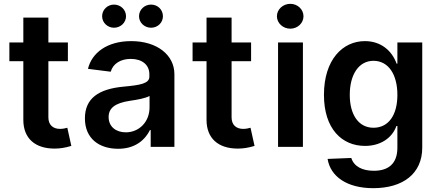

<svg xmlns="http://www.w3.org/2000/svg" viewBox="-20 -768 2295 1004"><path d="M102 -676V-546H29V-448H102V-141C102 -45 163 9 265 9C293 9 320 5 353 -5L332 -100C323 -97 307 -94 294 -94C257 -94 233 -115 233 -154V-448H335V-546H233V-676Z M598 10C674 10 732 -24 764 -88H768V0H892V-380C892 -480 802 -553 666 -553C539 -553 460 -491 440 -408L559 -393C571 -436 612 -460 664 -460C723 -460 761 -429 761 -380V-367C761 -331 713 -323 627 -315C496 -303 424 -254 424 -149C424 -43 499 10 598 10ZM514 -683C514 -650 542 -623 576 -623C611 -623 639 -650 639 -683C639 -717 611 -744 576 -744C542 -744 514 -717 514 -683ZM548 -156C548 -201 579 -229 660 -241C702 -247 739 -254 762 -266V-207C762 -128 705 -76 638 -76C586 -76 548 -106 548 -156ZM707 -683C707 -650 735 -623 770 -623C805 -623 832 -650 832 -683C832 -717 805 -744 770 -744C735 -744 707 -717 707 -683Z M1060 -676V-546H987V-448H1060V-141C1060 -45 1121 9 1223 9C1251 9 1278 5 1311 -5L1290 -100C1281 -97 1265 -94 1252 -94C1215 -94 1191 -115 1191 -154V-448H1293V-546H1191V-676Z M1434 0H1564V-546H1434ZM1428 -683C1428 -647 1460 -618 1498 -618C1536 -618 1567 -647 1567 -683C1567 -719 1536 -748 1498 -748C1460 -748 1428 -719 1428 -683Z M1932 216C2086 216 2188 141 2188 4V-546H2058V-435H2054C2030 -502 1973 -553 1888 -553C1772 -553 1674 -456 1674 -272C1674 -94 1768 -5 1889 -5C1966 -5 2029 -43 2053 -109H2058V4C2058 89 2010 125 1935 125C1875 125 1831 103 1817 58L1693 63C1708 155 1794 216 1932 216ZM1809 -272C1809 -378 1856 -450 1933 -450C2011 -450 2058 -379 2058 -272C2058 -165 2011 -100 1933 -100C1856 -100 1809 -167 1809 -272Z"/></svg>

Font: Wafeq Semi Bold
Style: Regular
Weight: 600
Designer: Rasmus Andersson & Azza Alameddine
Foundry: Google & TypeTogether
Version: Version 3.000;January 28, 2025;FontCreator 15.0.0.3014 64-bi